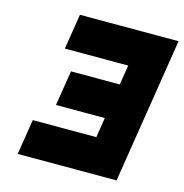

<svg xmlns="http://www.w3.org/2000/svg" viewBox="-104 -796 855 893"><g transform="rotate(15 323.5 -350.0)"><path d="M536 0H60L87 -170H393L408 -266H173L200 -435H435L450 -530H145L172 -700H647Z"/></g></svg>

Font: Unageo
Style: Black-Italic
Weight: 900
Designer: Richard Sepsi
Foundry: Richard Sepsi
Version: Version 2.000